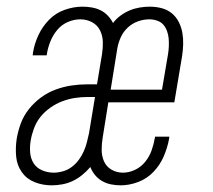

<svg xmlns="http://www.w3.org/2000/svg" viewBox="-20 -548 640 576"><path d="M135 8Q108 8 84 -1.5Q60 -11 45.5 -31.5Q31 -52 28.5 -78Q26 -104 30 -131Q34 -155 42.5 -178Q51 -201 67 -221Q83 -241 103.5 -256Q124 -271 147.5 -279.5Q171 -288 194.5 -291.5Q218 -295 242 -295H271L286 -385Q289 -404 288.5 -422.5Q288 -441 280 -457Q272 -473 256 -481.5Q240 -490 221 -490Q202 -490 183.5 -482Q165 -474 152 -458.5Q139 -443 131.5 -424.5Q124 -406 121 -388Q121 -386 120.5 -384.5Q120 -383 120 -382H78Q78 -384 78.5 -386Q79 -388 79 -390Q83 -416 95 -442Q107 -468 127 -488.5Q147 -509 174 -518.5Q201 -528 227 -528Q242 -528 256 -525.5Q270 -523 282 -517Q294 -511 303.5 -501Q313 -491 319 -479Q329 -492 342 -501.5Q355 -511 369.5 -517Q384 -523 399.5 -525.5Q415 -528 429 -528Q448 -528 465 -523.5Q482 -519 495 -508.5Q508 -498 516 -482.5Q524 -467 527 -450Q530 -433 529.5 -415Q529 -397 526 -378L503 -241H305L288 -135Q285 -117 285 -98.5Q285 -80 292 -64Q299 -48 314.5 -39Q330 -30 349 -30Q367 -30 385 -38.5Q403 -47 415.5 -62.5Q428 -78 434.5 -96Q441 -114 444 -132Q445 -134 445 -135.5Q445 -137 445 -138H488Q488 -136 487.5 -134Q487 -132 487 -130Q482 -104 471 -78.5Q460 -53 440.5 -32.5Q421 -12 394.5 -2Q368 8 342 8Q327 8 312.5 5Q298 2 286 -5Q274 -12 265 -23Q256 -34 251 -47Q240 -34 226.5 -23Q213 -12 198 -5Q183 2 167 5Q151 8 135 8ZM312 -279H466L484 -385Q486 -397 486.5 -409Q487 -421 486 -432.5Q485 -444 481 -455Q477 -466 470 -474Q463 -482 451.5 -486Q440 -490 428 -490Q411 -490 394 -484Q377 -478 363.5 -465.5Q350 -453 342.5 -436.5Q335 -420 332 -403ZM141 -30Q154 -30 168.5 -34Q183 -38 195 -47Q207 -56 216 -68Q225 -80 231 -93.5Q237 -107 240.5 -120.5Q244 -134 247 -148L265 -257H242Q223 -257 204 -254Q185 -251 166.5 -244Q148 -237 131 -225Q114 -213 101.5 -197.5Q89 -182 82 -163Q75 -144 72 -126Q69 -108 70.5 -90Q72 -72 81 -58Q90 -44 106.5 -37Q123 -30 141 -30Z"/></svg>

Font: Iosevka SS04 XLt Ex Obl
Style: Regular
Weight: 200
Width: 7
Italic angle: -9°
Monospace: yes
Designer: Belleve Invis
Foundry: Belleve Invis
Version: Version 19.0.0; ttfautohint (v1.8.4)